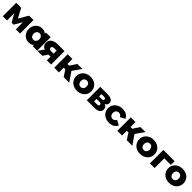

<svg xmlns="http://www.w3.org/2000/svg" viewBox="814 -3008 5474 5474"><g transform="rotate(45 3550.5 -271.0)"><path d="M64 0V-542H264L453 -188H374L581 -542H760L761 0H590V-354L619 -334L451 -48H370L202 -348L235 -357V0Z M1111 9Q1038 9 977 -25.5Q916 -60 880.5 -122.5Q845 -185 845 -272Q845 -358 880.5 -420.5Q916 -483 977 -517Q1038 -551 1111 -551Q1181 -551 1229.5 -521Q1278 -491 1303.5 -429Q1329 -367 1329 -272Q1329 -175 1305 -113Q1281 -51 1233 -21Q1185 9 1111 9ZM1151 -142Q1183 -142 1208.5 -157Q1234 -172 1249.5 -201.5Q1265 -231 1265 -272Q1265 -313 1249.5 -341.5Q1234 -370 1208.5 -385Q1183 -400 1151 -400Q1119 -400 1093.5 -385Q1068 -370 1052.5 -341.5Q1037 -313 1037 -272Q1037 -231 1052.5 -201.5Q1068 -172 1093.5 -157Q1119 -142 1151 -142ZM1271 0V-93L1272 -272L1262 -451V-542H1452V0Z M1842 0V-176L1867 -147H1729Q1608 -147 1538 -196.5Q1468 -246 1468 -338Q1468 -436 1541 -489Q1614 -542 1738 -542H2011V0ZM1459 0 1602 -206H1794L1660 0ZM1842 -233V-439L1867 -392H1742Q1704 -392 1683 -377.5Q1662 -363 1662 -331Q1662 -269 1741 -269H1867Z M2519 0 2354 -253 2507 -343 2743 0ZM2139 0V-542H2329V0ZM2273 -193V-342H2469V-193ZM2526 -250 2348 -268 2530 -542H2731Z M3057 9Q2968 9 2899 -27Q2830 -63 2790.5 -126.5Q2751 -190 2751 -272Q2751 -354 2790.5 -417Q2830 -480 2899 -515.5Q2968 -551 3057 -551Q3146 -551 3215.5 -515.5Q3285 -480 3324 -417Q3363 -354 3363 -272Q3363 -190 3324 -126.5Q3285 -63 3215.5 -27Q3146 9 3057 9ZM3057 -142Q3090 -142 3115.5 -157Q3141 -172 3156 -201.5Q3171 -231 3171 -272Q3171 -313 3156 -341.5Q3141 -370 3115.5 -385Q3090 -400 3057 -400Q3025 -400 2999.5 -385Q2974 -370 2958.5 -341.5Q2943 -313 2943 -272Q2943 -231 2958.5 -201.5Q2974 -172 2999.5 -157Q3025 -142 3057 -142Z M3452 0V-542H3743Q3848 -542 3907 -505.5Q3966 -469 3966 -401Q3966 -336 3911.5 -297.5Q3857 -259 3765 -259L3782 -299Q3881 -299 3931.5 -262.5Q3982 -226 3982 -156Q3982 -84 3926.5 -42Q3871 0 3757 0ZM3622 -123H3740Q3775 -123 3792 -135.5Q3809 -148 3809 -173Q3809 -199 3792.5 -211Q3776 -223 3742 -223H3622ZM3622 -324H3726Q3760 -324 3776 -336.5Q3792 -349 3792 -373Q3792 -397 3776 -408.5Q3760 -420 3726 -420H3622Z M4350 9Q4260 9 4189.5 -27Q4119 -63 4079 -126.5Q4039 -190 4039 -272Q4039 -354 4079 -417Q4119 -480 4189.5 -515.5Q4260 -551 4350 -551Q4442 -551 4509 -512Q4576 -473 4604 -402L4457 -327Q4438 -365 4410 -382.5Q4382 -400 4349 -400Q4316 -400 4289 -385Q4262 -370 4246.5 -341.5Q4231 -313 4231 -272Q4231 -230 4246.5 -201Q4262 -172 4289 -157Q4316 -142 4349 -142Q4382 -142 4410 -159.5Q4438 -177 4457 -215L4604 -140Q4576 -69 4509 -30Q4442 9 4350 9Z M5063 0 4898 -253 5051 -343 5287 0ZM4683 0V-542H4873V0ZM4817 -193V-342H5013V-193ZM5070 -250 4892 -268 5074 -542H5275Z M5601 9Q5512 9 5443 -27Q5374 -63 5334.5 -126.5Q5295 -190 5295 -272Q5295 -354 5334.5 -417Q5374 -480 5443 -515.5Q5512 -551 5601 -551Q5690 -551 5759.5 -515.5Q5829 -480 5868 -417Q5907 -354 5907 -272Q5907 -190 5868 -126.5Q5829 -63 5759.5 -27Q5690 9 5601 9ZM5601 -142Q5634 -142 5659.5 -157Q5685 -172 5700 -201.5Q5715 -231 5715 -272Q5715 -313 5700 -341.5Q5685 -370 5659.5 -385Q5634 -400 5601 -400Q5569 -400 5543.5 -385Q5518 -370 5502.5 -341.5Q5487 -313 5487 -272Q5487 -231 5502.5 -201.5Q5518 -172 5543.5 -157Q5569 -142 5601 -142Z M5996 0V-542H6450V-391H6144L6185 -432V0Z M6770 9Q6681 9 6612 -27Q6543 -63 6503.5 -126.5Q6464 -190 6464 -272Q6464 -354 6503.5 -417Q6543 -480 6612 -515.5Q6681 -551 6770 -551Q6859 -551 6928.5 -515.5Q6998 -480 7037 -417Q7076 -354 7076 -272Q7076 -190 7037 -126.5Q6998 -63 6928.5 -27Q6859 9 6770 9ZM6770 -142Q6803 -142 6828.5 -157Q6854 -172 6869 -201.5Q6884 -231 6884 -272Q6884 -313 6869 -341.5Q6854 -370 6828.5 -385Q6803 -400 6770 -400Q6738 -400 6712.5 -385Q6687 -370 6671.5 -341.5Q6656 -313 6656 -272Q6656 -231 6671.5 -201.5Q6687 -172 6712.5 -157Q6738 -142 6770 -142Z"/></g></svg>

Font: MOST Montserrat ExtraBold
Style: Regular
Weight: 800
Designer: Julieta Ulanovsky
Foundry: Julieta Ulanovsky
Version: Version 8.000;March 11, 2024;FontCreator 15.0.0.2926 64-bit